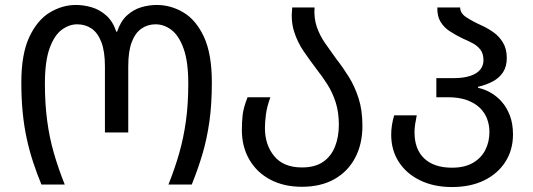

<svg xmlns="http://www.w3.org/2000/svg" viewBox="-20 -744 2149 774"><path d="M147 0Q128 -46 113 -92Q98 -138 87.5 -186.5Q77 -235 71.5 -290.5Q66 -346 66 -412Q66 -526 98 -594.5Q130 -663 180.5 -693.5Q231 -724 286 -724Q318 -724 350 -714.5Q382 -705 408.5 -681.5Q435 -658 449 -616H452Q466 -658 491.5 -681.5Q517 -705 548.5 -714.5Q580 -724 612 -724Q669 -724 720 -693.5Q771 -663 802.5 -594.5Q834 -526 834 -412Q834 -323 824 -253Q814 -183 796 -122.5Q778 -62 753 0H659Q685 -65 702.5 -126.5Q720 -188 729.5 -256Q739 -324 739 -407Q739 -496 720 -548.5Q701 -601 671 -623.5Q641 -646 607 -646Q575 -646 550 -628.5Q525 -611 511 -574Q497 -537 497 -477V-210H403V-477Q403 -537 388.5 -574.5Q374 -612 349 -629Q324 -646 291 -646Q259 -646 229 -624Q199 -602 180 -549.5Q161 -497 161 -407Q161 -327 170 -258.5Q179 -190 197 -127.5Q215 -65 241 0Z M1197 9Q1125 9 1070.5 -19.5Q1016 -48 985.5 -100Q955 -152 955 -220Q955 -250 958 -279.5Q961 -309 978 -352H1070Q1056 -314 1052 -282.5Q1048 -251 1048 -228Q1048 -160 1085.5 -114.5Q1123 -69 1197 -69Q1250 -69 1282.5 -91.5Q1315 -114 1330.5 -153Q1346 -192 1346 -241Q1346 -291 1333.5 -330.5Q1321 -370 1300.5 -402.5Q1280 -435 1257 -464Q1229 -501 1204 -537.5Q1179 -574 1165.5 -617Q1152 -660 1158 -714H1248Q1245 -671 1257 -636Q1269 -601 1290.5 -570Q1312 -539 1336 -506Q1362 -473 1386 -434.5Q1410 -396 1425.5 -348Q1441 -300 1441 -237Q1441 -163 1411.5 -107.5Q1382 -52 1327.5 -21.5Q1273 9 1197 9Z M1802 10Q1729 10 1673.5 -17Q1618 -44 1587.5 -91.5Q1557 -139 1557 -201Q1557 -220 1560 -239.5Q1563 -259 1569 -279H1660Q1656 -260 1653.5 -243Q1651 -226 1651 -211Q1651 -142 1690.5 -105Q1730 -68 1802 -68Q1853 -68 1886.5 -87.5Q1920 -107 1936.5 -139.5Q1953 -172 1953 -212Q1953 -241 1943 -266.5Q1933 -292 1912.5 -311Q1892 -330 1860.5 -341Q1829 -352 1787 -352H1739V-429H1807Q1850 -429 1877 -438.5Q1904 -448 1916.5 -464Q1929 -480 1929 -501Q1929 -528 1916.5 -544Q1904 -560 1885 -570Q1866 -580 1845 -589Q1818 -602 1794 -617.5Q1770 -633 1756 -656Q1742 -679 1743 -714H1835Q1835 -691 1859 -675Q1883 -659 1920 -642Q1945 -631 1968.5 -614.5Q1992 -598 2007.5 -572.5Q2023 -547 2023 -510Q2023 -476 2008 -453Q1993 -430 1967 -416Q1941 -402 1907 -394V-390Q1932 -385 1957 -371Q1982 -357 2002.5 -334Q2023 -311 2035.5 -278Q2048 -245 2048 -202Q2048 -140 2017.5 -92Q1987 -44 1932 -17Q1877 10 1802 10Z"/></svg>

Font: Noto Sans Ambassadori
Style: Regular
Weight: 400
Designer: Monotype Design Team
Foundry: Monotype Imaging Inc.
Version: Version 2.013